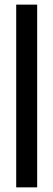

<svg xmlns="http://www.w3.org/2000/svg" viewBox="-20 -619 229 827"><path d="M49.8 -599.1H140.1V188H49.8Z"/></svg>

Font: Some Time Later
Style: Regular
Weight: 400
Version: Version 003.300